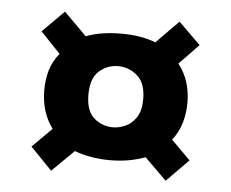

<svg xmlns="http://www.w3.org/2000/svg" viewBox="-40 -570 650 541"><g transform="rotate(5 285.0 -299.0)"><path d="M123 -74 62 -137 117 -192Q84 -236 84 -299Q84 -328 91.5 -354.5Q99 -381 118 -404L62 -463L123 -524L187 -460Q229 -476 287 -476Q342 -476 384 -460L447 -524L509 -463L454 -406Q472 -383 480.5 -356Q489 -329 489 -299Q489 -268 481 -241Q473 -214 455 -191L509 -137L447 -74L385 -135Q339 -118 286 -118Q230 -118 185 -135ZM286 -211Q303 -211 321 -219Q339 -227 351.5 -246Q364 -265 364 -297Q364 -343 340 -363.5Q316 -384 286 -384Q255 -384 232 -363.5Q209 -343 209 -297Q209 -251 232 -231Q255 -211 286 -211Z"/></g></svg>

Font: Rethink Sans ExtraBold
Style: Regular
Weight: 800
Designer: The Rethink Sans project authors (Hans Thiessen). DM Sans designed by Colophon Foundry.
Foundry: Rethink Communications LLC
Version: Version 1.001